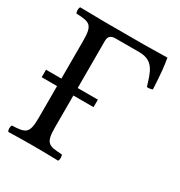

<svg xmlns="http://www.w3.org/2000/svg" viewBox="-156 -755 810 866"><g transform="rotate(30 249.0 -322.5)"><path d="M141 -645C141 -645 62 -646 12 -647C6 -641 6 -620 12 -614C82 -611 99 -606 99 -523V-326H19V-287H99V-122C99 -39 82 -34 12 -31C6 -25 6 -4 12 2C61 1 91 0 142 0C192 0 221 1 271 2C277 -4 277 -25 271 -31C201 -34 184 -39 184 -122V-287H289V-326H184V-571C184 -595 196 -605 220 -605H343C418 -605 431 -555 452 -486C462 -485 471 -486 481 -490C477 -574 472 -613 466 -647C427 -646 346 -645 346 -645Z"/></g></svg>

Font: Libertinus Serif Display
Style: Regular
Weight: 400
Designer: Philipp H. Poll, Khaled Hosny
Foundry: Caleb Maclennan
Version: Version 7.050;RELEASE